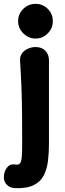

<svg xmlns="http://www.w3.org/2000/svg" viewBox="-60 -760 339 996"><path d="M19 216Q-8 215 -24 199Q-40 183 -40 160Q-40 132 -25 111Q-10 90 16 93Q36 97 43.5 87.5Q51 78 53 53Q55 28 55 -14Q55 -89 54.5 -159.5Q54 -230 51.5 -300.5Q49 -371 44 -446Q43 -468 54 -483Q65 -498 84 -507Q103 -516 125 -516Q156 -516 175 -497Q194 -478 194 -447Q194 -372 194 -301.5Q194 -231 194 -160Q194 -89 194 -14Q194 31 189 73.5Q184 116 167.5 149Q151 182 115.5 200Q80 218 19 216ZM124 -560Q99 -560 79 -572.5Q59 -585 46.5 -605Q34 -625 34 -650Q34 -676 46.5 -696Q59 -716 79 -728Q99 -740 124 -740Q150 -740 170 -728Q190 -716 202 -696Q214 -676 214 -650Q214 -625 202 -605Q190 -585 170 -572.5Q150 -560 124 -560Z"/></svg>

Font: Winky Sans SemiBold
Style: Regular
Weight: 600
Designer: Simon Atzbach
Foundry: typofactur
Version: Version 1.205